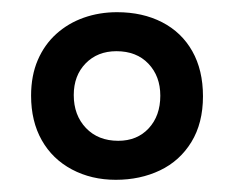

<svg xmlns="http://www.w3.org/2000/svg" viewBox="-20 -690 384 315"><path d="M170 -395Q130 -395 98 -412Q66 -429 48.5 -460Q31 -491 31 -533Q31 -566 42 -591.5Q53 -617 72.5 -634.5Q92 -652 117.5 -661Q143 -670 172 -670Q214 -670 246 -653.5Q278 -637 295.5 -606Q313 -575 313 -532Q313 -488 294 -457Q275 -426 242.5 -410.5Q210 -395 170 -395ZM174 -459Q205 -459 224 -479.5Q243 -500 243 -533Q243 -565 223.5 -585.5Q204 -606 171 -606Q140 -606 120.5 -586Q101 -566 101 -534Q101 -501 121 -480Q141 -459 174 -459Z"/></svg>

Font: Bricolage Grotesque 17pt
Style: Regular
Weight: 400
Version: Version 1.001;gftools[0.9.33.dev8+g029e19f]